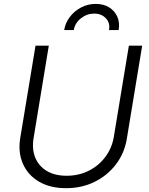

<svg xmlns="http://www.w3.org/2000/svg" viewBox="-20 -964 770 995"><path d="M322.8 11.2Q239.3 11.2 181.6 -22.9Q124 -57.1 98.4 -116.2Q72.8 -175.3 85 -249.5L164.1 -727.5H232.9L154.3 -249.5Q144.5 -191.9 162.6 -147.5Q180.7 -103 222.4 -78.1Q264.2 -53.2 325.2 -53.2Q388.2 -53.2 440.2 -79.3Q492.2 -105.5 526.1 -151.1Q560.1 -196.8 569.8 -254.4L647.9 -727.5H716.8L637.2 -244.6Q625 -170.4 581.1 -112.5Q537.1 -54.7 470.5 -21.7Q403.8 11.2 322.8 11.2ZM476.6 -943.8Q516.6 -943.8 545.7 -925.8Q574.7 -907.7 588.1 -877Q601.6 -846.2 594.7 -808.1H544.9Q551.8 -845.2 528.6 -869.4Q505.4 -893.6 468.3 -893.6Q430.7 -893.6 399.7 -869.4Q368.7 -845.2 362.3 -808.1H312.5Q318.8 -846.2 342.5 -877Q366.2 -907.7 401.1 -925.8Q436 -943.8 476.6 -943.8Z"/></svg>

Font: Inter 16pt Light
Style: Italic
Weight: 300
Italic angle: -9.3988°
Version: Version 4.001;git-66647c0bb